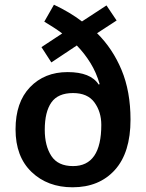

<svg xmlns="http://www.w3.org/2000/svg" viewBox="-20 -785 620 815"><path d="M209 -765 168 -693Q188 -681 207.5 -668.5Q227 -656 244 -643L156 -585L198 -520L306 -592Q339 -558 364 -517.5Q389 -477 403 -428L399 -426Q365 -479 267 -479Q169 -479 107.5 -415Q46 -351 46 -236Q46 -120 114 -55Q182 10 288 10Q401 10 467.5 -63.5Q534 -137 534 -277Q534 -397 496 -488Q458 -579 392 -644L475 -698L432 -762L328 -694Q277 -733 209 -765ZM290 -390Q352 -390 381 -350Q410 -310 410 -255Q410 -80 290 -80Q226 -80 198 -123Q170 -166 170 -234Q170 -310 198 -350Q226 -390 290 -390Z"/></svg>

Font: Noto Sans Display Medium
Style: Regular
Weight: 500
Designer: Monotype Design Team
Foundry: Monotype Imaging Inc.
Version: Version 1.900